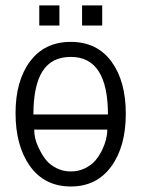

<svg xmlns="http://www.w3.org/2000/svg" viewBox="-20 -673 515 699"><path d="M123 -580.1V-653.3H196.3V-580.1ZM278.8 -580.1V-653.3H352.1V-580.1ZM237.8 5.9Q141.6 5.9 88.4 -69.3Q36.6 -143.1 36.6 -261Q36.6 -378.9 89.6 -449.7Q142.6 -520.5 237.8 -520.5Q333 -520.5 385.5 -449.2Q438 -377.9 438 -258.8Q438 -139.6 385 -66.9Q332 5.9 237.8 5.9ZM370.6 -201.2H104.5Q104.5 -169.9 118.7 -139.2Q132.8 -108.4 147.5 -90.6Q162.1 -72.8 185.8 -60.8Q209.5 -48.8 237.8 -48.8Q266.1 -48.8 289.8 -60.5Q313.5 -72.3 327.9 -89.6Q342.3 -106.9 352.5 -128.4Q370.6 -166.5 370.6 -201.2ZM101.6 -256.3H373Q373 -465.8 237.8 -465.8Q168 -465.8 134.8 -413.6Q101.6 -361.3 101.6 -256.3Z"/></svg>

Font: News Cycle
Style: Regular
Weight: 500
Version: Version 0.5.2